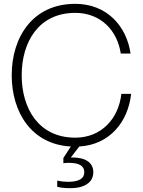

<svg xmlns="http://www.w3.org/2000/svg" viewBox="-20 -752 744 1000"><path d="M347 228C423 228 466 196 466 145C466 93 423 68 355 68H349L393 11C550 2 647 -116 663 -263H612C598 -135 509 -35 372 -35C181 -35 93 -187 93 -360C93 -533 181 -685 372 -685C504 -685 591 -594 609 -473H660C639 -619 534 -732 372 -732C149 -732 41 -557 41 -360C41 -170 142 0 349 11L310 71V98C318 97 329 96 337 96C393 96 419 112 419 145C419 177 393 195 334 195C317 195 298 193 278 189V221C301 227 324 228 347 228Z"/></svg>

Font: Aspekta 200
Style: Regular
Weight: 200
Designer: Ivo Dolenc
Version: Version 2.000